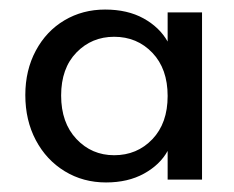

<svg xmlns="http://www.w3.org/2000/svg" viewBox="-20 -729 490 402"><path d="M33 -530Q33 -582 55 -623Q77 -664 115 -686.5Q153 -709 200 -709Q247 -709 280.5 -690.5Q314 -672 331 -642V-703H403V-353H331V-413Q315 -384 281.5 -365.5Q248 -347 202 -347Q154 -347 115.5 -370.5Q77 -394 55 -435.5Q33 -477 33 -530ZM108 -529Q108 -472 140 -438Q172 -404 219 -404Q267 -404 299 -437.5Q331 -471 331 -528Q331 -585 299 -618.5Q267 -652 219 -652Q172 -652 140 -619Q108 -586 108 -529Z"/></svg>

Font: DVN-Poppins
Style: Regular
Weight: 400
Designer: Ninad Kale (Devanagari), Jonny Pinhorn (Latin)
Foundry: Indian Type Foundry
Version: 4.004